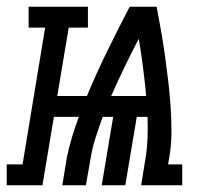

<svg xmlns="http://www.w3.org/2000/svg" viewBox="-81 -550 601 570"><path d="M-61 0V-62H-14L53 -468H4V-530H180V-468H123L89 -265H177Q205 -332 237.5 -398.5Q270 -465 304 -530H384Q391 -493 397.5 -456.5Q404 -420 409 -383Q414 -346 418.5 -308.5Q423 -271 425.5 -233Q428 -195 428 -156.5Q428 -118 421 -80L418 -62H460V0H338L351 -80Q356 -111 357 -142Q358 -173 357 -203H325L291 0H221L255 -203H224Q213 -173 203 -142Q193 -111 188 -80L174 0H104L117 -80Q123 -111 132.5 -142Q142 -173 153 -203H79L45 0ZM249 -265H353Q349 -308 343.5 -350.5Q338 -393 331 -435Q309 -393 288.5 -350.5Q268 -308 249 -265Z"/></svg>

Font: Iosevka Curly Slab MdObl
Style: Regular
Weight: 500
Italic angle: -9°
Monospace: yes
Designer: Belleve Invis
Foundry: Belleve Invis
Version: Version 11.0.0; ttfautohint (v1.8.3)